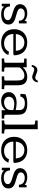

<svg xmlns="http://www.w3.org/2000/svg" viewBox="1324 -1998 683 3372"><g transform="rotate(90 1666.0 -311.5)"><path d="M390.6 -301.8H344.7Q342.8 -350.6 312.3 -377.2Q281.7 -403.8 224.1 -403.8Q199.7 -403.8 181.6 -397.9Q163.6 -392.1 151.4 -382.3Q139.2 -372.6 133.3 -359.6Q127.4 -346.7 127.4 -333Q127.4 -317.9 135.5 -306.4Q143.6 -294.9 158.2 -286.1Q172.9 -277.3 193.1 -270.5Q213.4 -263.7 237.8 -257.3Q277.3 -247.1 309.3 -235.8Q341.3 -224.6 363.5 -209.2Q385.7 -193.8 397.9 -172.1Q410.2 -150.4 410.2 -118.7Q410.2 -87.4 397.5 -63.5Q384.8 -39.6 361.6 -23.2Q338.4 -6.8 305.7 1.7Q272.9 10.3 232.9 10.3Q182.1 10.3 148.4 -2Q114.7 -14.2 93.3 -40.5L88.4 0Q77.1 -0.5 66.9 -0.7Q56.6 -1 45.4 0V-145H92.8Q95.7 -88.4 129.4 -62.3Q163.1 -36.1 221.7 -36.1Q246.6 -36.1 267.3 -41.3Q288.1 -46.4 302.7 -55.2Q317.4 -64 325.7 -76.7Q334 -89.4 334 -106.9Q334 -126 322.5 -139.2Q311 -152.3 291.7 -162.4Q272.5 -172.4 246.8 -179.9Q221.2 -187.5 192.9 -195.8Q158.2 -206.5 132.1 -218Q106 -229.5 88.4 -244.1Q70.8 -258.8 62 -278.3Q53.2 -297.9 53.2 -324.2Q53.2 -349.6 64.2 -372.1Q75.2 -394.5 95.7 -411.9Q116.2 -429.2 145.3 -438.7Q174.3 -448.2 210.4 -448.2Q250.5 -448.2 286.1 -436.8Q321.8 -425.3 343.8 -402.3Q343.8 -402.8 345.5 -408Q347.2 -413.1 349.1 -419.4Q351.1 -426.8 354 -437Q362.8 -436.5 370.6 -436.5Q377.4 -436.5 383.1 -436.8Q388.7 -437 390.6 -437Z M921.9 -203.6H576.2Q576.7 -164.6 588.4 -134.8Q600.1 -105 621.6 -84.2Q643.1 -63.5 673.1 -52.2Q703.1 -41 739.7 -41Q791 -41 828.6 -62Q866.2 -83 886.7 -127L945.8 -117.7Q923.3 -55.7 866.9 -22.7Q810.5 10.3 728.5 10.3Q673.3 10.3 629.4 -6.3Q585.4 -22.9 554.9 -53.2Q524.4 -83.5 508.3 -124.3Q492.2 -165 492.2 -217.3Q492.2 -270 508.8 -312.3Q525.4 -354.5 555.7 -384.8Q585.9 -415 628.7 -431.6Q671.4 -448.2 723.6 -448.2Q776.4 -448.2 818.4 -432.4Q860.4 -416.5 889.6 -386.2Q918.9 -356 934.8 -312.5Q950.7 -269 951.2 -212.4ZM872.1 -247.6Q866.2 -321.3 828.1 -359.4Q790 -397.5 724.6 -397.5Q693.8 -397.5 668.5 -387Q643.1 -376.5 624 -357.7Q605 -338.9 593 -311.5Q581.1 -284.2 576.7 -247.6Z M1006.3 -43.5Q1033.7 -43.5 1048.8 -44.4Q1064 -45.4 1071.3 -48.3Q1078.6 -51.3 1080.1 -56.2Q1081.5 -61 1081.5 -68.8V-377.4Q1081.5 -383.3 1078.4 -386.7Q1075.2 -390.1 1067.1 -391.6Q1059.1 -393.1 1045.2 -393.3Q1031.2 -393.6 1008.8 -393.6V-437Q1052.2 -437 1088.9 -437.5Q1125.5 -438 1160.6 -439.5V-370.6Q1193.8 -408.2 1237.1 -428Q1280.3 -447.8 1329.1 -448.2Q1400.4 -447.8 1438.5 -409.4Q1476.6 -371.1 1476.6 -288.1V-63.5Q1476.6 -55.7 1480 -51.8Q1483.4 -47.9 1491.5 -46.1Q1499.5 -44.4 1512.7 -44.2Q1525.9 -43.9 1544.9 -43.5V0Q1533.2 0 1521.7 0Q1510.3 0 1497.8 0Q1485.4 0 1471.4 -0.2Q1457.5 -0.5 1440.4 -1Q1404.8 -1 1376.5 -0.5Q1348.1 0 1319.8 0V-43.5Q1347.7 -43.5 1362.8 -44.4Q1377.9 -45.4 1384.8 -48.1Q1391.6 -50.8 1392.8 -54.9Q1394 -59.1 1394 -65.9V-259.8Q1394 -292.5 1390.4 -319.1Q1386.7 -345.7 1376.7 -362.8Q1366.7 -379.9 1349.4 -388.4Q1332 -397 1304.7 -397.5Q1278.3 -397 1256.3 -388.7Q1234.4 -380.4 1217 -368.4Q1199.7 -356.4 1186.8 -343Q1173.8 -329.6 1164.6 -317.9Q1163.1 -281.7 1163.1 -243.7V-66.4Q1163.1 -57.6 1167.2 -53Q1171.4 -48.3 1180.4 -46.1Q1189.5 -43.9 1203.4 -43.7Q1217.3 -43.5 1237.3 -43.5V0Q1224.6 0 1212.4 0Q1200.2 0 1187.3 0Q1174.3 0 1159.4 -0.2Q1144.5 -0.5 1127 -1Q1090.3 -1 1062 -0.5Q1033.7 0 1006.3 0ZM1427.2 -632.3Q1418 -585.9 1392.8 -560.5Q1367.7 -535.2 1331.1 -535.2Q1315.4 -535.2 1298.3 -540.8Q1281.2 -546.4 1264.2 -553Q1247.1 -559.6 1231 -565.2Q1214.8 -570.8 1201.2 -570.8Q1182.1 -570.8 1169.9 -560.3Q1157.7 -549.8 1149.9 -526.9H1117.7Q1140.6 -625.5 1211.4 -625.5Q1227.5 -625.5 1244.6 -619.9Q1261.7 -614.3 1278.8 -607.4Q1295.9 -600.6 1312.3 -595Q1328.6 -589.4 1344.2 -589.4Q1379.9 -589.4 1395.5 -632.3Z M1994.1 -109.4Q1994.1 -84 1995.8 -70.6Q1997.6 -57.1 2002.4 -51Q2007.3 -44.9 2016.4 -44.2Q2025.4 -43.5 2040 -43.5H2062V0Q2023.4 0 1985.6 0.5Q1947.8 1 1915 2V-64.9Q1885.7 -27.3 1845.5 -8.5Q1805.2 10.3 1751.5 10.3Q1716.3 10.3 1688 0.2Q1659.7 -9.8 1639.6 -27.3Q1619.6 -44.9 1608.6 -69.3Q1597.7 -93.8 1597.7 -123Q1597.7 -154.3 1610.4 -179.9Q1623 -205.6 1647.5 -223.6Q1671.9 -241.7 1706.8 -251.7Q1741.7 -261.7 1786.6 -261.7Q1817.4 -261.7 1848.6 -257.1Q1879.9 -252.4 1912.1 -244.1V-314.5Q1912.1 -358.9 1882.6 -382.3Q1853 -405.8 1792 -405.8Q1740.7 -405.8 1711.7 -386Q1682.6 -366.2 1672.9 -324.7L1627.9 -330.1L1634.3 -416Q1665.5 -430.2 1707.3 -439.2Q1749 -448.2 1801.3 -448.2Q1853 -448.2 1889.6 -439Q1926.3 -429.7 1949.5 -410.6Q1972.7 -391.6 1983.4 -362.1Q1994.1 -332.5 1994.1 -292.5ZM1805.2 -220.7Q1775.9 -220.7 1752.4 -214.1Q1729 -207.5 1712.6 -195.3Q1696.3 -183.1 1687.5 -165.5Q1678.7 -147.9 1678.7 -125.5Q1678.7 -105.5 1685.8 -90.1Q1692.9 -74.7 1705.8 -64Q1718.8 -53.2 1736.8 -46.9Q1754.9 -40.5 1776.4 -41Q1799.8 -40.5 1824 -48.1Q1848.1 -55.7 1867.7 -69.6Q1887.2 -83.5 1899.7 -104.7Q1912.1 -126 1912.1 -155.8V-203.6Q1882.8 -211.9 1856.4 -216.3Q1830.1 -220.7 1805.2 -220.7Z M2249 -77.6Q2249 -65.4 2253.7 -58.6Q2258.3 -51.8 2267.8 -48.3Q2277.3 -44.9 2291.3 -44.2Q2305.2 -43.5 2324.2 -43.5V0Q2310.5 0 2297.4 0Q2284.2 0 2270.3 0Q2256.3 0 2241.2 -0.2Q2226.1 -0.5 2208 -1Q2190.4 -1 2175.3 -0.7Q2160.2 -0.5 2146.5 -0.5Q2132.8 -0.5 2120.1 -0.2Q2107.4 0 2094.2 0Q2094.2 -3.9 2094.2 -9.8Q2094.2 -15.6 2094 -21.7Q2093.8 -27.8 2093.8 -33.7Q2093.8 -39.6 2093.8 -43.5Q2121.6 -43.5 2136.5 -45.9Q2151.4 -48.3 2158.2 -53.2Q2165 -58.1 2166.3 -65.4Q2167.5 -72.8 2167.5 -83V-562.5Q2167.5 -571.3 2162.8 -576.2Q2158.2 -581.1 2148.9 -583.3Q2139.6 -585.4 2126.5 -585.9Q2113.3 -586.4 2096.2 -586.9V-630.9Q2134.8 -630.9 2170.9 -631.3Q2207 -631.8 2249 -632.8Z M2812 -203.6H2466.3Q2466.8 -164.6 2478.5 -134.8Q2490.2 -105 2511.7 -84.2Q2533.2 -63.5 2563.2 -52.2Q2593.3 -41 2629.9 -41Q2681.2 -41 2718.8 -62Q2756.3 -83 2776.9 -127L2835.9 -117.7Q2813.5 -55.7 2757.1 -22.7Q2700.7 10.3 2618.7 10.3Q2563.5 10.3 2519.5 -6.3Q2475.6 -22.9 2445.1 -53.2Q2414.6 -83.5 2398.4 -124.3Q2382.3 -165 2382.3 -217.3Q2382.3 -270 2398.9 -312.3Q2415.5 -354.5 2445.8 -384.8Q2476.1 -415 2518.8 -431.6Q2561.5 -448.2 2613.8 -448.2Q2666.5 -448.2 2708.5 -432.4Q2750.5 -416.5 2779.8 -386.2Q2809.1 -356 2825 -312.5Q2840.8 -269 2841.3 -212.4ZM2762.2 -247.6Q2756.3 -321.3 2718.3 -359.4Q2680.2 -397.5 2614.7 -397.5Q2584 -397.5 2558.6 -387Q2533.2 -376.5 2514.2 -357.7Q2495.1 -338.9 2483.2 -311.5Q2471.2 -284.2 2466.8 -247.6Z M3270 -301.8H3224.1Q3222.2 -350.6 3191.7 -377.2Q3161.1 -403.8 3103.5 -403.8Q3079.1 -403.8 3061 -397.9Q3043 -392.1 3030.8 -382.3Q3018.6 -372.6 3012.7 -359.6Q3006.8 -346.7 3006.8 -333Q3006.8 -317.9 3014.9 -306.4Q3022.9 -294.9 3037.6 -286.1Q3052.2 -277.3 3072.5 -270.5Q3092.8 -263.7 3117.2 -257.3Q3156.7 -247.1 3188.7 -235.8Q3220.7 -224.6 3242.9 -209.2Q3265.1 -193.8 3277.3 -172.1Q3289.6 -150.4 3289.6 -118.7Q3289.6 -87.4 3276.9 -63.5Q3264.2 -39.6 3241 -23.2Q3217.8 -6.8 3185.1 1.7Q3152.3 10.3 3112.3 10.3Q3061.5 10.3 3027.8 -2Q2994.1 -14.2 2972.7 -40.5L2967.8 0Q2956.5 -0.5 2946.3 -0.7Q2936 -1 2924.8 0V-145H2972.2Q2975.1 -88.4 3008.8 -62.3Q3042.5 -36.1 3101.1 -36.1Q3126 -36.1 3146.7 -41.3Q3167.5 -46.4 3182.1 -55.2Q3196.8 -64 3205.1 -76.7Q3213.4 -89.4 3213.4 -106.9Q3213.4 -126 3201.9 -139.2Q3190.4 -152.3 3171.1 -162.4Q3151.9 -172.4 3126.2 -179.9Q3100.6 -187.5 3072.3 -195.8Q3037.6 -206.5 3011.5 -218Q2985.4 -229.5 2967.8 -244.1Q2950.2 -258.8 2941.4 -278.3Q2932.6 -297.9 2932.6 -324.2Q2932.6 -349.6 2943.6 -372.1Q2954.6 -394.5 2975.1 -411.9Q2995.6 -429.2 3024.7 -438.7Q3053.7 -448.2 3089.8 -448.2Q3129.9 -448.2 3165.5 -436.8Q3201.2 -425.3 3223.1 -402.3Q3223.1 -402.8 3224.9 -408Q3226.6 -413.1 3228.5 -419.4Q3230.5 -426.8 3233.4 -437Q3242.2 -436.5 3250 -436.5Q3256.8 -436.5 3262.5 -436.8Q3268.1 -437 3270 -437Z"/></g></svg>

Font: Kameron
Style: Regular
Weight: 400
Version: Version 1.000